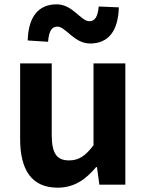

<svg xmlns="http://www.w3.org/2000/svg" viewBox="-20 -853 677 887"><path d="M246 14C323 14 376 -24 424 -81H428L439 0H559V-560H412V-182C374 -132 344 -112 299 -112C244 -112 219 -142 219 -229V-560H73V-211C73 -70 125 14 246 14ZM396 -652C481 -652 526 -710 529 -819L436 -823C432 -777 419 -755 393 -755C353 -755 316 -833 242 -833C157 -833 111 -775 108 -666L202 -660C206 -708 218 -730 245 -730C284 -730 322 -652 396 -652Z"/></svg>

Font: Noto Sans Mono CJK TC
Style: Bold
Weight: 700
Designer: Ryoko NISHIZUKA 西塚涼子 (kana, bopomofo & ideographs); Paul D. Hunt (Latin, Greek & Cyrillic); Sandoll Communications 산돌커뮤니
Foundry: Adobe
Version: Version 2.004;hotconv 1.0.118;makeotfexe 2.5.65603